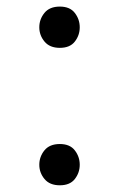

<svg xmlns="http://www.w3.org/2000/svg" viewBox="-20 -550 361 575"><path d="M159.2 -406.7Q128.9 -406.7 113.3 -425.5Q97.7 -444.3 97.7 -468.3Q97.7 -492.2 113 -511.2Q128.4 -530.3 159.2 -530.3Q189.5 -530.3 204.1 -511.2Q218.8 -492.2 218.8 -468.3Q218.8 -444.3 204.1 -425.5Q189.5 -406.7 159.2 -406.7ZM159.2 4.9Q128.9 4.9 113.3 -13.9Q97.7 -32.7 97.7 -56.6Q97.7 -80.6 113 -99.6Q128.4 -118.7 159.2 -118.7Q189.5 -118.7 204.1 -99.6Q218.8 -80.6 218.8 -56.6Q218.8 -32.7 204.1 -13.9Q189.5 4.9 159.2 4.9Z"/></svg>

Font: Comme
Style: Regular
Weight: 400
Designer: Vernon Adams
Foundry: Vernon Adams
Version: Version 1.000;gftools[0.9.27]